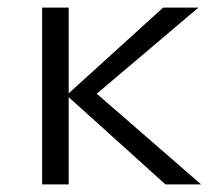

<svg xmlns="http://www.w3.org/2000/svg" viewBox="-20 -486 561 506"><path d="M416 0 161 -230V0H91V-466H161V-240L410 -466H503L235 -239L510 0Z"/></svg>

Font: Ysabeau SC
Style: Regular
Weight: 400
Designer: Christian Thalmann (Catharsis Fonts)
Version: Version 0.003